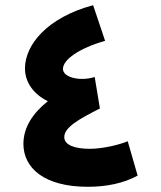

<svg xmlns="http://www.w3.org/2000/svg" viewBox="-20 -712 618 738"><path d="M471 -169C442 -157 378 -140 325 -140C271 -140 227 -153 227 -185C227 -223 285 -255 364 -295L344 -416C286 -398 222 -415 222 -447C222 -483 285 -527 384 -555L338 -692C162 -645 76 -540 76 -449C76 -395 110 -349 164 -323C107 -278 70 -223 70 -159C70 -67 149 6 318 6C390 6 456 -8 509 -37Z"/></svg>

Font: Noto Sans Arabic ExtBd
Style: Regular
Weight: 800
Designer: Monotype Design Team, Nadine Chahine, Nizar Qandah and Khaled Hosny
Foundry: Monotype Imaging Inc.
Version: Version 2.012